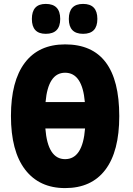

<svg xmlns="http://www.w3.org/2000/svg" viewBox="-20 -952 682 982"><path d="M405 -779Q478 -779 478 -855Q478 -932 405 -932Q332 -932 332 -855Q332 -779 405 -779ZM214 -779Q288 -779 288 -855Q288 -932 214 -932Q143 -932 143 -855Q143 -779 214 -779ZM313 -725Q178 -725 107 -631Q36 -537 36 -359Q36 -179 108.5 -84.5Q181 10 313 10Q448 10 519 -84Q590 -178 590 -358Q590 -725 313 -725ZM414 -430H213Q226 -580 313 -580Q401 -580 414 -430ZM212 -295H415Q403 -138 313 -138Q224 -138 212 -295Z"/></svg>

Font: Noto Sans Display Condensed Black
Style: Regular
Weight: 900
Width: 3
Designer: Monotype Design team
Foundry: Monotype Imaging Inc.
Version: 1.000